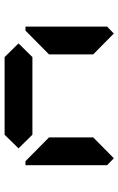

<svg xmlns="http://www.w3.org/2000/svg" viewBox="144 -746 527 856"><g transform="rotate(-90 408.0 -318.5)"><path d="M130 -75 99 -105V-469H117L130 -456L223 -364V-167ZM581 -562 642 -500 581 -438H235L174 -500L235 -562ZM686 -456 699 -469H717V-105L686 -75L593 -167V-364Z"/></g></svg>

Font: DSEG7 Classic Mini
Style: Bold
Weight: 700
Designer: Keshikan(Twitter:@keshinomi_88pro)
Version: Version 0.46